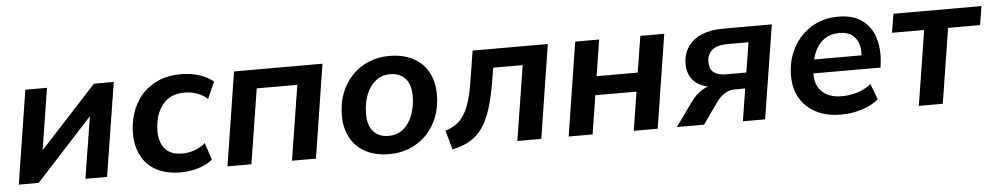

<svg xmlns="http://www.w3.org/2000/svg" viewBox="-34 -742 5173 999"><g transform="rotate(-5 2552.0 -242.5)"><path d="M33 0 110 -489H223L166 -128H136L468 -489H572L494 0H381L439 -362H469L137 0Z M881 10Q803 10 751.5 -18Q700 -46 674 -96.5Q648 -147 648 -213Q648 -267 664.5 -318.5Q681 -370 715 -410.5Q749 -451 801.5 -475Q854 -499 925 -499Q974 -499 1019 -484.5Q1064 -470 1092 -445L1053 -358Q1031 -379 999.5 -390.5Q968 -402 933 -402Q890 -402 860 -386Q830 -370 811.5 -342.5Q793 -315 784.5 -282Q776 -249 776 -214Q776 -157 804.5 -122Q833 -87 899 -87Q927 -87 958.5 -98Q990 -109 1016 -131L1045 -42Q1026 -26 998.5 -14Q971 -2 940.5 4Q910 10 881 10Z M1123 0 1200 -489H1662L1585 0H1460L1522 -391H1310L1248 0Z M1969 10Q1897 10 1845.5 -17Q1794 -44 1766.5 -94Q1739 -144 1739 -211Q1739 -277 1760 -330Q1781 -383 1818.5 -421Q1856 -459 1905 -479Q1954 -499 2011 -499Q2083 -499 2134.5 -472Q2186 -445 2213.5 -395.5Q2241 -346 2241 -278Q2241 -212 2220 -159Q2199 -106 2161.5 -68Q2124 -30 2075 -10Q2026 10 1969 10ZM1972 -85Q2018 -85 2049.5 -111Q2081 -137 2098 -182Q2115 -227 2115 -282Q2115 -341 2086.5 -372.5Q2058 -404 2008 -404Q1963 -404 1931 -378Q1899 -352 1882 -307.5Q1865 -263 1865 -207Q1865 -148 1893.5 -116.5Q1922 -85 1972 -85Z M2297 14 2269 -86Q2302 -96 2327 -114Q2352 -132 2369.5 -161Q2387 -190 2400 -233.5Q2413 -277 2422 -338L2446 -489H2839L2762 0H2637L2699 -391H2545L2535 -329Q2521 -244 2502.5 -183.5Q2484 -123 2457 -83.5Q2430 -44 2391 -20.5Q2352 3 2297 14Z M2905 0 2982 -489H3107L3077 -300H3292L3322 -489H3447L3370 0H3245L3277 -202H3062L3030 0Z M3470 0 3561 -126Q3585 -160 3617.5 -180.5Q3650 -201 3680 -201H3703L3702 -190Q3651 -191 3616 -206.5Q3581 -222 3562.5 -251.5Q3544 -281 3544 -322Q3544 -375 3570 -412.5Q3596 -450 3642.5 -469.5Q3689 -489 3752 -489H4009L3931 0H3815L3842 -169H3788Q3759 -169 3734 -153Q3709 -137 3692 -113L3612 0ZM3748 -251H3855L3880 -407H3766Q3716 -407 3689.5 -384.5Q3663 -362 3663 -323Q3663 -286 3685 -268.5Q3707 -251 3748 -251Z M4328 10Q4254 10 4199.5 -17.5Q4145 -45 4115 -95Q4085 -145 4085 -212Q4085 -294 4119.5 -358.5Q4154 -423 4215 -461Q4276 -499 4355 -499Q4435 -499 4482 -463.5Q4529 -428 4546.5 -369.5Q4564 -311 4556 -242L4553 -216H4185L4195 -288H4475L4458 -273Q4464 -313 4455 -344.5Q4446 -376 4421.5 -395Q4397 -414 4354 -414Q4310 -414 4280 -394Q4250 -374 4233 -342.5Q4216 -311 4210 -275L4205 -244Q4197 -195 4210.5 -159.5Q4224 -124 4257 -104.5Q4290 -85 4339 -85Q4383 -85 4422.5 -97.5Q4462 -110 4493 -135L4524 -53Q4489 -23 4436.5 -6.5Q4384 10 4328 10Z M4734 0 4796 -391H4628L4644 -489H5104L5088 -391H4921L4859 0Z"/></g></svg>

Font: Nunito Sans 12pt
Style: Bold Italic
Weight: 700
Italic angle: -9°
Designer: Vernon Adams
Foundry: Vernon Adams
Version: Version 3.101;gftools[0.9.27]